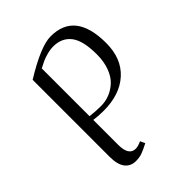

<svg xmlns="http://www.w3.org/2000/svg" viewBox="-216 -567 981 981"><g transform="rotate(-45 274.5 -76.5)"><path d="M104 191.9V-363.8Q253.9 -456.1 326.2 -456.1Q502.9 -456.1 502.9 -231Q502.9 -119.6 434.6 -57.4Q366.2 4.9 248 4.9Q211.9 4.9 178.2 0V180.2Q178.2 257.8 228 257.8Q244.1 257.8 270 246.1L282.2 272Q247.1 290 228 296.6Q209 303.2 184.1 303.2Q146.5 303.2 125.2 275.9Q104 248.5 104 191.9ZM178.2 -26.9Q216.8 -22 256.8 -22Q289.1 -22 318.8 -33.7Q348.6 -45.4 373.5 -68.6Q398.4 -91.8 413.3 -132.1Q428.2 -172.4 428.2 -224.1Q428.2 -323.2 394.5 -366.7Q360.8 -410.2 298.8 -410.2Q276.4 -410.2 252 -403.3Q227.5 -396.5 214.1 -390.1Q200.7 -383.8 178.2 -372.1Z"/></g></svg>

Font: Dehuti
Style: Book
Weight: 400
Version: Version 1.2